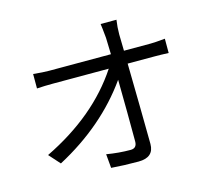

<svg xmlns="http://www.w3.org/2000/svg" viewBox="-112 -923 1225 1091"><g transform="rotate(-15 500.0 -377.5)"><path d="M813 -602.1Q837.9 -602.1 897.9 -607.9V-523.9Q852.1 -525.9 815.9 -525.9H657.2Q662.1 -258.8 664.1 -51.8Q664.1 27.8 573.2 27.8Q486.8 27.8 413.1 22L405.8 -60.1Q478 -47.9 546.9 -47.9Q584 -47.9 584 -87.9Q584 -250 581.1 -451.2Q419.9 -223.1 144 -76.2L85.9 -141.1Q390.1 -289.1 545.9 -525.9H216.8Q169.9 -525.9 123 -522.9V-607.9Q181.2 -602.1 214.8 -602.1H579.1L576.2 -699.2Q569.8 -767.1 566.9 -783.2H660.2Q653.8 -741.2 653.8 -699.2L655.8 -602.1Z"/></g></svg>

Font: Black Ops One [rus by aLiNcE]
Style: Regular
Weight: 400
Designer: James Grieshaber
Foundry: James Grieshaber
Version: Version 1.002;May 25, 2024;FontCreator 13.0.0.2680 64-bit